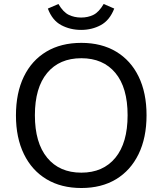

<svg xmlns="http://www.w3.org/2000/svg" viewBox="-20 -935 815 963"><path d="M388 8Q287 8 213.5 -36Q140 -80 100 -162Q60 -244 60 -356Q60 -469 99.5 -550.5Q139 -632 212.5 -676Q286 -720 388 -720Q489 -720 562.5 -676Q636 -632 675.5 -550.5Q715 -469 715 -357Q715 -244 675 -162Q635 -80 562 -36Q489 8 388 8ZM388 -69Q497 -69 558.5 -143.5Q620 -218 620 -357Q620 -496 558.5 -569.5Q497 -643 388 -643Q278 -643 216.5 -569Q155 -495 155 -357Q155 -219 216.5 -144Q278 -69 388 -69ZM387 -785Q332 -785 287 -809Q242 -833 220 -892L273 -915Q297 -874 325 -860.5Q353 -847 387 -847Q421 -847 448.5 -860.5Q476 -874 500 -915L553 -892Q530 -833 485.5 -809Q441 -785 387 -785Z"/></svg>

Font: Muli Medium
Style: Regular
Weight: 500
Designer: Vernon Adams
Foundry: Vernon Adams
Version: Version 2.100; ttfautohint (v1.8.1.43-b0c9)